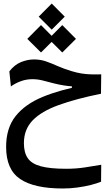

<svg xmlns="http://www.w3.org/2000/svg" viewBox="-20 -767 626 1102"><path d="M340.8 314.9Q176.3 314.9 95.7 260.5Q15.1 206.1 15.1 76.2Q15.1 -32.2 69.6 -100.6Q124 -168.9 223.4 -210.2Q322.8 -251.5 457 -275.9L458.5 -247.1L392.6 -254.4V-271.5Q370.1 -272.9 345.2 -276.9Q320.3 -280.8 288.6 -288.6Q252 -298.3 223.9 -305.4Q195.8 -312.5 165.5 -312.5Q131.3 -312.5 99.9 -301Q68.4 -289.6 42.5 -271L33.7 -357.4Q62.5 -395 100.1 -410.4Q137.7 -425.8 174.8 -425.8Q212.4 -425.8 244.4 -414.6Q276.4 -403.3 310.8 -387.9Q345.2 -372.6 390.1 -358.9Q420.9 -349.6 446.3 -345.5Q471.7 -341.3 498.8 -340.3Q525.9 -339.4 561 -340.3L559.6 -229Q415.5 -199.7 316.9 -164.1Q218.3 -128.4 167.7 -76.4Q117.2 -24.4 117.2 55.2Q117.2 108.4 139.2 140.6Q161.1 172.9 214.1 187.3Q267.1 201.7 359.9 201.7Q417 201.7 467.5 193.8Q518.1 186 561 178.7L560.1 275.9Q536.6 285.6 501 294.7Q465.3 303.7 423.8 309.3Q382.3 314.9 340.8 314.9ZM276.9 -596.7 202.1 -671.4 276.9 -746.6 351.6 -671.4ZM337.4 -465.8 258.8 -543.9 337.4 -623 416 -543.9ZM215.3 -465.8 136.7 -543.9 215.3 -623 293.9 -543.9Z"/></svg>

Font: Cascadia Code Medium
Style: Regular
Weight: 500
Monospace: yes
Designer: Aaron Bell
Foundry: Saja Typeworks
Version: Version 2407.024